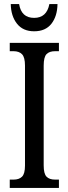

<svg xmlns="http://www.w3.org/2000/svg" viewBox="-20 -925 337 945"><path d="M28 -41H47Q74 -41 88.5 -55.5Q103 -70 103 -110V-602Q103 -643 88.5 -658Q74 -673 47 -673H28V-714H270V-673H251Q223 -673 209 -658.5Q195 -644 195 -602V-111Q195 -70 209 -55.5Q223 -41 251 -41H270V0H28ZM33 -905H74Q85 -837 148 -837Q210 -837 223 -905H263Q262 -845 233 -808Q204 -771 148 -771Q93 -771 63.5 -808.5Q34 -846 33 -905Z"/></svg>

Font: Noto Serif Cond
Style: Regular
Weight: 400
Width: 3
Designer: Monotype Design Team
Foundry: Monotype Imaging Inc.
Version: Version 1.001